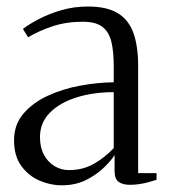

<svg xmlns="http://www.w3.org/2000/svg" viewBox="-20 -546 504 574"><path d="M164.5 8Q130.5 8 97.8 -6.2Q65 -20.5 43.5 -50.2Q22 -80 22 -126.5Q22 -173.5 50 -206.2Q78 -239 123 -259.8Q168 -280.5 220 -290Q272 -299.5 320 -300V-349.5Q320 -391 313.2 -420.2Q306.5 -449.5 286.8 -465.2Q267 -481 227.5 -481Q177 -481 135.8 -467Q94.5 -453 64 -434.5L48.5 -459.5Q66 -473 95.2 -488.5Q124.5 -504 162.2 -515.2Q200 -526.5 243 -526.5Q299.5 -526.5 332.2 -506.5Q365 -486.5 379 -447Q393 -407.5 393 -349V-28.5H448V-8.5Q437 -5 424.5 -1.5Q412 2 398 4.2Q384 6.5 368.5 6.5Q346.5 6.5 334.5 -2.5Q322.5 -11.5 322.5 -34.5V-82.5Q313.5 -67.5 291.8 -46Q270 -24.5 238 -8.2Q206 8 164.5 8ZM186 -37.5Q227 -37.5 259.2 -55.5Q291.5 -73.5 320 -103V-270.5Q259.5 -270.5 209.5 -255Q159.5 -239.5 129.5 -209.5Q99.5 -179.5 99.5 -136Q99.5 -105 111.5 -83Q123.5 -61 143.2 -49.2Q163 -37.5 186 -37.5Z"/></svg>

Font: Merriweather 120pt Light
Style: Regular
Weight: 300
Version: Version 2.100